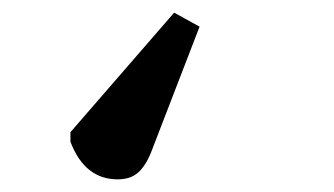

<svg xmlns="http://www.w3.org/2000/svg" viewBox="-20 -79 526 302"><path d="M217.8 160.2Q209 182.1 197 192.6Q185.1 203.1 165 203.1Q113.3 203.1 90.8 144V128.9L253.9 -59.1L293.9 -37.1Z"/></svg>

Font: Literata Book
Style: Bold Italic
Weight: 700
Italic angle: -3°
Designer: Latin by Veronika Burian and Jose Scaglione. Greek by Irene Vlachou. Cyrillic by Vera Evstafieva
Foundry: TypeTogether
Version: Version 1.003;PS 001.003;hotconv 1.0.88;makeotf.lib2.5.64775